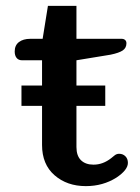

<svg xmlns="http://www.w3.org/2000/svg" viewBox="-20 -619 477 653"><path d="M123 -126V-259H53V-328H123V-414H55Q43 -414 36.5 -422Q30 -430 30 -444Q30 -465 44.5 -476Q59 -487 83 -487H125L143 -599H240V-487H394Q401 -487 405.5 -483Q410 -479 410 -472Q410 -456 397.5 -447.5Q385 -439 356 -433L240 -414V-328H338V-259H240V-119Q240 -89 255.5 -74Q271 -59 298 -59Q330 -59 358 -81Q361 -83 368.5 -89.5Q376 -96 385 -96Q398 -96 406.5 -87.5Q415 -79 415 -65Q415 -41 376 -15Q330 14 272 14Q208 14 165.5 -23Q123 -60 123 -126Z"/></svg>

Font: Maitree SemiBold
Style: Regular
Weight: 600
Designer: CadsonDemak Team
Foundry: CadsonDemak
Version: Version 1.001